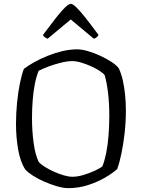

<svg xmlns="http://www.w3.org/2000/svg" viewBox="-20 -976 735 996"><path d="M334 0Q308 0 274.5 -10Q241 -20 208 -34.5Q175 -49 149 -66Q123 -83 111 -97Q85 -137 74 -201Q63 -265 63 -332Q63 -388 68.5 -443.5Q74 -499 83.5 -545Q93 -591 104 -619Q125 -635 156 -652.5Q187 -670 225 -685.5Q263 -701 302.5 -710.5Q342 -720 380 -720Q404 -720 435.5 -711Q467 -702 499.5 -687Q532 -672 558 -655Q584 -638 596 -622Q609 -595 617 -559.5Q625 -524 629 -484Q633 -444 633 -403Q633 -343 626.5 -285.5Q620 -228 610 -180Q600 -132 588 -99Q565 -78 525.5 -55Q486 -32 437 -16Q388 0 334 0ZM356 -59Q382 -59 413.5 -68.5Q445 -78 472 -90.5Q499 -103 511 -113Q522 -139 530.5 -180.5Q539 -222 543 -272.5Q547 -323 547 -376Q547 -439 540.5 -494Q534 -549 523 -586Q517 -595 498 -607.5Q479 -620 454 -631.5Q429 -643 402.5 -651Q376 -659 355 -659Q330 -659 297 -651Q264 -643 233 -631.5Q202 -620 181 -609Q169 -582 161 -541.5Q153 -501 149.5 -455Q146 -409 146 -364Q146 -296 154.5 -234Q163 -172 181 -136Q190 -125 211 -111.5Q232 -98 258.5 -86Q285 -74 310.5 -66.5Q336 -59 356 -59ZM227 -775Q218 -779 211.5 -783.5Q205 -788 203 -795Q244 -850 272 -885.5Q300 -921 318.5 -938.5Q337 -956 348 -956Q357 -956 375.5 -938.5Q394 -921 422.5 -885Q451 -849 491 -795Q489 -790 483.5 -784.5Q478 -779 467 -775L347 -875Z"/></svg>

Font: Texturina 12pt ExtraLight
Style: Regular
Weight: 250
Designer: Guillermo Torres Carreño
Foundry: Omnibus-Type
Version: Version 1.002